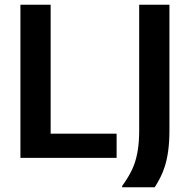

<svg xmlns="http://www.w3.org/2000/svg" viewBox="-20 -670 807 815"><path d="M475 0V-102.5H195V-650H66.7V0ZM636.7 125C667.5 75.8 699.2 19.2 699.2 -116.7V-650H570.8V-116.7C570.8 11.7 538.3 62.5 498.3 120V125Z"/></svg>

Font: Familjen Grotesk SemiBold
Style: Regular
Weight: 600
Designer: Anders Wikstroem, Jonas Baeckman, Matilda Gysing, Kristian Moeller
Foundry: Familjen STHLM AB
Version: Version 2.000